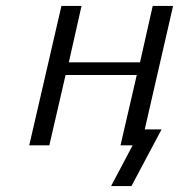

<svg xmlns="http://www.w3.org/2000/svg" viewBox="-20 -492 606 650"><path d="M79 0 188 -472H256L213 -281H454L497 -472H566L470 -54H527L425 138H356L429 0H388L443 -238H202L147 0Z"/></svg>

Font: Coval
Style: ExtraLight Italic
Weight: 200
Foundry: Context Ltd
Version: Version 001.000